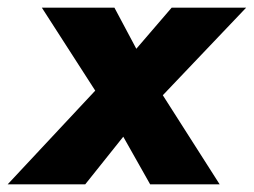

<svg xmlns="http://www.w3.org/2000/svg" viewBox="-44 -480 661 500"><path d="M403 -460 311 -353 254 -460H65L204 -244L-24 0H178L277 -124L347 0H528L380 -232L597 -460Z"/></svg>

Font: Jost ExtraBold
Style: Italic
Weight: 800
Italic angle: -5°
Version: Version 3.710